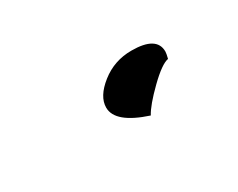

<svg xmlns="http://www.w3.org/2000/svg" viewBox="-32 -174 336 271"><g transform="rotate(-30 135.5 -38.5)"><path d="M222 -49Q211 -47 189.5 -26Q168 -5 161 8Q112 -8 112 -33Q112 -51 133.5 -68Q155 -85 183 -85Q224 -85 224 -60Q224 -57 222 -49Z"/></g></svg>

Font: Playball
Style: Regular
Weight: 400
Designer: Robert E. Leuschke
Foundry: Robert E. Leuschke
Version: Version 1.001